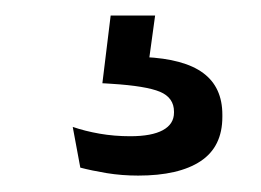

<svg xmlns="http://www.w3.org/2000/svg" viewBox="-20 -28 328 241"><path d="M174.7 -8.5 164.3 67.3 129.8 43.7Q137.1 43.4 145.3 43.2Q153.6 43.1 161.3 43.6Q211.2 45.9 235.1 63.7Q259.1 81.5 259.1 116V118.7Q259.1 156.2 231.8 174.3Q204.5 192.4 153.4 192.4Q133 192.4 113.9 189.3Q94.8 186.1 80.8 182.4L71.3 131.3Q86.8 136.6 105.1 139.8Q123.4 143 143.5 143Q170.4 143 184.4 135.4Q198.4 127.8 198.4 113.3V112.2Q198.4 94.6 180.8 87.2Q163.3 79.9 120.2 77.2Q115.3 76.7 112.5 76.7Q109.8 76.6 108.5 76.5L118.9 -8.5Z"/></svg>

Font: Anek Latin Medium
Style: Regular
Weight: 500
Designer: Yesha Goshar
Foundry: Ek Type
Version: Version 1.003